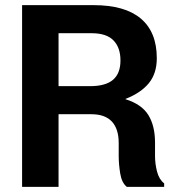

<svg xmlns="http://www.w3.org/2000/svg" viewBox="-20 -731 694 751"><path d="M209 -284.2V0H66.4V-710.9H345.7Q468.8 -710.9 531 -658.2Q593.3 -605.5 593.3 -503.4Q593.3 -443.8 562.3 -405.8Q531.2 -367.7 471.2 -344.2V-342.8Q534.2 -323.2 560.3 -281Q586.4 -238.8 586.4 -172.9V-120.6Q586.4 -90.8 594.2 -60.1Q602.1 -29.3 622.1 -13.7V0H476.1Q456.1 -16.1 450.2 -52.5Q444.3 -88.9 444.3 -121.6V-171.9Q444.3 -226.6 417.7 -255.4Q391.1 -284.2 337.4 -284.2ZM209 -394H332Q393.1 -394 422.1 -418.9Q451.2 -443.8 451.2 -494.6Q451.2 -544.9 423.8 -573Q396.5 -601.1 338.4 -601.1H209Z"/></svg>

Font: Roboto Web
Style: Bold
Weight: 700
Designer: Google
Version: Version 1.200310; 2013